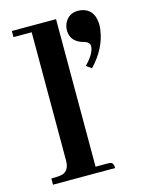

<svg xmlns="http://www.w3.org/2000/svg" viewBox="-102 -706 568 766"><g transform="rotate(-15 182.0 -322.5)"><path d="M252.9 -25.4H203.1V-634.8H20.5V-609.4H95.7V-80.1Q95.7 -38.1 66.4 -29.3Q51.8 -25.4 20.5 -25.4V0H277.3Q277.3 -21.5 264.6 -24.4Q258.8 -25.4 252.9 -25.4ZM364.3 -566.4Q364.3 -626 320.3 -640.6Q308.6 -644.5 295.9 -644.5Q257.8 -644.5 240.2 -610.4Q233.4 -595.7 233.4 -580.1Q233.4 -539.1 273.4 -522.5Q280.3 -519.5 286.1 -518.6Q309.6 -511.7 310.5 -496.1Q310.5 -466.8 273.4 -427.7Q271.5 -425.8 269.5 -423.8L291 -408.2Q351.6 -471.7 362.3 -544.9Q364.3 -556.6 364.3 -566.4Z"/></g></svg>

Font: Abhaya Libre
Style: Bold
Weight: 700
Designer: Pushpananda Ekanayake, Sol Matas, Pathum Egodawatta
Foundry: Mooniak
Version: Version 1.050 ; ttfautohint (v1.6)